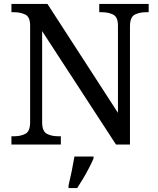

<svg xmlns="http://www.w3.org/2000/svg" viewBox="-20 -734 803 975"><path d="M38 0V-42H51Q85 -42 109 -54.5Q133 -67 133 -114V-604Q133 -648 108.5 -660Q84 -672 51 -672H38V-714H221L579 -161V-604Q579 -648 554.5 -660Q530 -672 497 -672H484V-714H735V-672H722Q688 -672 664 -659.5Q640 -647 640 -600V0H569L194 -576V-114Q194 -67 218 -54.5Q242 -42 276 -42H289V0ZM328 208Q336 175 344 136Q352 97 358 61H455V71Q446 92 432 119Q418 146 402 173Q386 200 372 221H328Z"/></svg>

Font: Noto Serif Dives Akuru
Style: Regular
Weight: 400
Designer: Fernando Caro
Foundry: Fernando Caro
Version: Version 2.000; ttfautohint (v1.8.4.7-5d5b)